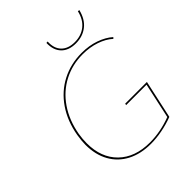

<svg xmlns="http://www.w3.org/2000/svg" viewBox="-234 -989 1131 1131"><g transform="rotate(-45 331.5 -423.5)"><path d="M346 -851 357 -852Q354 -797 383.5 -766.5Q413 -736 468 -736Q521 -736 558.5 -765.5Q596 -795 609 -852L620 -851Q605 -789 564.5 -757.5Q524 -726 467 -726Q408 -726 376 -759Q344 -792 346 -851ZM102 -337Q96 -300 96 -265Q96 -145 167.5 -75Q239 -5 363 -5Q451 -5 541 -39L589 -260H419L421 -270H602L550 -31Q505 -14 456 -4.5Q407 5 362 5Q277 5 214.5 -27.5Q152 -60 118 -120.5Q84 -181 84 -264Q84 -294 91 -339Q108 -438 158.5 -511.5Q209 -585 284.5 -624Q360 -663 451 -663Q513 -663 564 -645Q615 -627 649 -597L642 -589Q609 -619 559 -636Q509 -653 450 -653Q363 -653 290 -615Q217 -577 168 -505.5Q119 -434 102 -337Z"/></g></svg>

Font: Ysabeau Infant Hairline
Style: Italic
Weight: 100
Italic angle: -12°
Designer: Christian Thalmann (Catharsis Fonts)
Version: Version 0.003